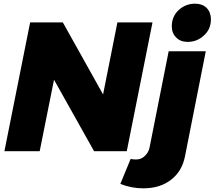

<svg xmlns="http://www.w3.org/2000/svg" viewBox="-20 -823 1168 1045"><path d="M619 -701 541 -309 322 -701H144L4 0H196L274 -389L492 0H670L810 -701ZM721 45C709 45 699 44 691 42L635 178C675 194 717 202 760 202C820 202 870 187 910 156C950 126 976 83 987 27L1100 -544H898L794 -20C790 -1 781 14 768 26C755 39 739 45 721 45ZM1105 -780C1089 -795 1068 -803 1042 -803C1007 -803 977 -791 952 -768C927 -744 915 -715 915 -680C915 -655 923 -634 939 -619C954 -603 975 -595 1001 -595C1036 -595 1066 -607 1091 -631C1116 -654 1128 -683 1128 -718C1128 -743 1120 -764 1105 -780Z"/></svg>

Font: Argentum Sans ExtraBold
Style: Italic
Weight: 800
Italic angle: -11.3°
Designer: Julieta Ulanovsky
Foundry: Julieta Ulanovsky
Version: Version 5.001;February 15, 2019;FontCreator 11.5.0.2425 64-b